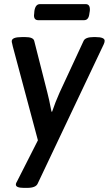

<svg xmlns="http://www.w3.org/2000/svg" viewBox="-20 -705 528 932"><path d="M488 -507Q488 -500 484 -491L163 186Q154 207 112 207H96Q57 207 57 191Q57 184 64 173L164 -24L42 -480Q41 -487 39 -493.5Q37 -500 37 -505Q37 -525 86 -525H103Q141 -525 146 -507L210 -255Q217 -230 230 -163H233Q248 -208 269 -255L386 -507Q395 -525 434 -525H444Q488 -525 488 -507ZM145 -630 146 -640 147 -652Q152 -685 174 -685H396Q419 -685 416 -652L414 -640Q411 -607 388 -607H166Q145 -607 145 -630Z"/></svg>

Font: Asap-MediumItalic
Style: Italic
Weight: 500
Italic angle: -6°
Designer: Pablo Cosgaya
Foundry: Omnibus-Type
Version: Version 2.000; ttfautohint (v1.8)